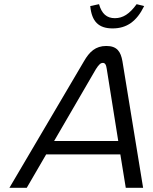

<svg xmlns="http://www.w3.org/2000/svg" viewBox="-20 -899 730 919"><path d="M382 -606 25 0H108L201 -160H556L582 0H665L566 -606C558 -651 541 -679 489 -679C437 -679 408 -651 382 -606ZM239 -224 439 -568C454 -592 463 -598 472 -598C482 -598 488 -591 491 -569L546 -224ZM412 -870 454 -879C467 -833 491 -812 530 -812C568 -812 600 -832 634 -879L670 -870C634 -796 586 -763 519 -763C452 -763 419 -796 412 -870Z"/></svg>

Font: LT Wave Text Light Italic
Style: Regular
Weight: 300
Designer: Daniel Lyons
Version: Version 2.5 (Glyphs App)